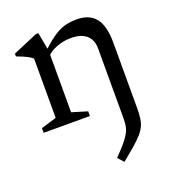

<svg xmlns="http://www.w3.org/2000/svg" viewBox="-130 -549 811 907"><g transform="rotate(-20 275.0 -96.0)"><path d="M183.5 -356.5V-47L261 -23.5V0H28.5V-23.5L106 -47V-345Q98 -353 80.5 -362.2Q63 -371.5 29 -384V-398L154 -451H166ZM406.5 64.5V-287Q406.5 -315.5 394.8 -335.5Q383 -355.5 360 -366.2Q337 -377 302.5 -377Q263.5 -377 229.2 -363.5Q195 -350 179 -331L161 -347.5Q191 -377.5 215.8 -397.2Q240.5 -417 262.8 -428.8Q285 -440.5 308 -445.5Q331 -450.5 357 -450.5Q421.5 -450.5 452.5 -411.2Q483.5 -372 483.5 -288.5V41Q483.5 69.5 481 90Q478.5 110.5 470.8 128Q463 145.5 447.5 163.8Q432 182 405.8 204.8Q379.5 227.5 340.5 259.5L314 230Q345 198.5 363.5 176.5Q382 154.5 391.2 137.2Q400.5 120 403.5 103.2Q406.5 86.5 406.5 64.5Z"/></g></svg>

Font: Newsreader 16pt 16pt
Style: Regular
Weight: 400
Version: Version 1.003